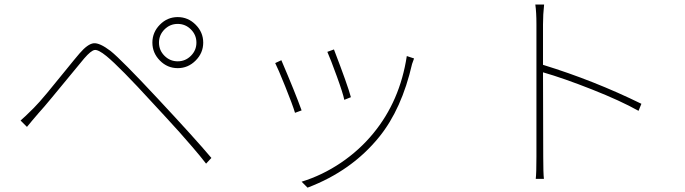

<svg xmlns="http://www.w3.org/2000/svg" viewBox="-20 -777 3040 852"><path d="M710 -646.5Q685.5 -622.1 685.5 -587.9Q685.5 -553.7 710 -529.3Q734.4 -504.9 768.6 -504.9Q802.7 -504.9 827.1 -529.3Q851.6 -553.7 851.6 -587.9Q851.6 -622.1 827.1 -646.5Q802.7 -670.9 768.6 -670.9Q734.4 -670.9 710 -646.5ZM689.5 -508.3Q656.2 -542 656.2 -587.9Q656.2 -633.8 689.5 -667.5Q722.7 -701.2 768.6 -701.2Q814.5 -701.2 848.1 -667.5Q881.8 -633.8 881.8 -587.9Q881.8 -542 848.1 -508.3Q814.5 -474.6 768.6 -474.6Q722.7 -474.6 689.5 -508.3ZM99.6 -213.9 71.3 -242.2Q87.9 -255.9 129.9 -297.9Q152.3 -320.3 188.5 -363.8Q224.6 -407.2 269.5 -462.9Q314.5 -518.6 333 -540Q369.1 -582 395.5 -585Q421.9 -587.9 470.7 -550.8Q519.5 -511.7 679.7 -339.8Q845.7 -162.1 918 -76.2L894.5 -50.8Q868.2 -85 833.5 -125Q798.8 -165 776.9 -189.9Q754.9 -214.8 712.4 -260.7Q669.9 -306.6 658.2 -319.3Q511.7 -479.5 452.1 -528.3Q416 -557.6 399.9 -555.2Q383.8 -552.7 353.5 -517.6Q335 -495.1 291 -441.9Q247.1 -388.7 210.4 -344.2Q173.8 -299.8 151.4 -275.4Q141.6 -264.6 122.6 -241.7Q103.5 -218.8 99.6 -213.9Z M1432.6 -546.9 1461.9 -557.6Q1523.4 -397.5 1537.1 -345.7L1507.8 -334Q1502 -363.3 1474.6 -438.5Q1447.3 -513.7 1432.6 -546.9ZM1785.2 -528.3 1817.4 -517.6Q1811.5 -502 1808.6 -493.2Q1762.7 -293 1663.1 -169.9Q1541 -18.6 1344.7 55.7L1318.4 29.3Q1410.2 1 1492.7 -54.7Q1575.2 -110.4 1636.7 -185.5Q1754.9 -329.1 1785.2 -528.3ZM1201.2 -497.1 1228.5 -509.8Q1289.1 -368.2 1318.4 -287.1L1289.1 -276.4Q1278.3 -312.5 1245.6 -393.6Q1212.9 -474.6 1201.2 -497.1Z M2826.2 -316.4 2813.5 -285.2Q2733.4 -330.1 2607.4 -379.9Q2481.4 -429.7 2389.6 -456.1L2390.6 -81.1Q2390.6 -8.8 2393.6 16.6H2357.4Q2360.4 -8.8 2360.4 -81.1V-668.9Q2360.4 -722.7 2355.5 -756.8H2394.5Q2389.6 -712.9 2389.6 -668.9V-489.3Q2615.2 -419.9 2826.2 -316.4Z"/></svg>

Font: Gen Shin Gothic Monospace ExtraLight
Style: Regular
Weight: 200
Designer: [Source Han Sans]
Ryoko NISHIZUKA  (kana & ideographs); Paul D. Hunt (Latin, Greek & Cyrillic); Wenlong ZHANG  (bopomofo
Version: Version 1.002.20150607